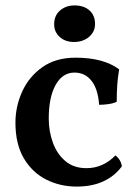

<svg xmlns="http://www.w3.org/2000/svg" viewBox="-20 -680 499 709"><path d="M430 -66Q404 -30 362 -10.5Q320 9 263 9Q202 9 150.5 -17Q99 -43 68 -95.5Q37 -148 37 -227Q37 -287 62 -342Q87 -397 136.5 -432Q186 -467 259 -467Q310 -467 350 -456.5Q390 -446 420 -424Q415 -395 413 -366.5Q411 -338 411 -304Q398 -298 380 -295.5Q362 -293 346 -293Q342 -351 318 -381.5Q294 -412 255 -412Q211 -412 185.5 -366.5Q160 -321 160 -242Q160 -196 175 -154Q190 -112 221 -85.5Q252 -59 299 -59Q331 -59 358 -71.5Q385 -84 406 -106Q415 -100 421.5 -89.5Q428 -79 430 -66ZM253 -525Q221 -525 200.5 -543.5Q180 -562 180 -590Q180 -623 202 -641.5Q224 -660 255 -660Q290 -660 310.5 -641.5Q331 -623 331 -591Q331 -563 309 -544Q287 -525 253 -525Z"/></svg>

Font: Vollkorn SemiBold
Style: Regular
Weight: 600
Designer: Friedrich Althausen
Foundry: Friedrich Althausen
Version: Version 5.000